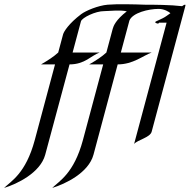

<svg xmlns="http://www.w3.org/2000/svg" viewBox="-152 -670 908 919"><path d="M363.3 -647.5C317.8 -643.6 259 -619.1 236.4 -602.1C178.2 -558.1 153.7 -519.5 149.9 -505.4L126.6 -418.5C105.3 -398.9 78.1 -381.3 44.6 -361.8H111.4L14.5 0C-28.8 161.6 -99.9 197.3 -132.4 229.5C-70.8 210.9 41.2 157.2 64.5 70.3L180.8 -361.8C255 -361.8 283.3 -403.8 324.9 -418.5H195.5L235.5 -567.9C240.2 -585.4 305.9 -617.2 346.2 -616.7C364.3 -616.7 425.7 -623.5 454.9 -615.7C401.9 -574.7 391.1 -545.4 387.4 -531.7L357.1 -418.5C335.7 -398.9 309.1 -381.3 275 -361.8H341.9L245 0C201.7 161.6 130.1 197.3 98 229.5C160.1 210.9 272.2 157.2 295.5 70.3L411.3 -361.8C485.5 -361.8 532.4 -403.8 573.9 -418.5H426.4L467.5 -571.8C482.8 -608.9 558.6 -627.4 607.4 -627.4C634.3 -627.4 657 -613.4 663.7 -606.8L645.3 -593.8C624 -578.1 592.2 -568.8 591 -564.5C589.9 -560.1 600.8 -557.1 604.2 -557.1C607.1 -557.1 609.8 -561.5 609.8 -561.5H645.4L489.9 19C506.3 -0.5 566.5 -11.7 573.9 -39.6L732.4 -630.9C735.6 -643.1 737.3 -647.5 733.9 -647.5C729.9 -647.5 724.5 -644 719.5 -640.4C665.1 -647 583.8 -647.5 540.5 -647.5C491.7 -649.4 409.2 -651.4 363.3 -647.5Z"/></svg>

Font: Pierce
Style: Oblique
Weight: 400
Italic angle: -15°
Version: Version 0.2.0